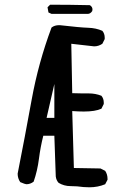

<svg xmlns="http://www.w3.org/2000/svg" viewBox="-20 -795 540 816"><path d="M360 1 335 0Q308 -4 280 -4Q252 -4 229 -18Q219 -29 217 -45L211 -218H164Q152 -171 145.5 -120Q139 -69 123 -23Q109 -12 92 -12Q87 -12 66 -21Q55 -37 55 -57Q86 -214 114.5 -371Q143 -528 199 -678Q212 -688 231 -688H234Q321 -678 354.5 -677Q388 -676 415 -664Q425 -652 425 -635V-629L415 -609Q399 -598 380 -598L283 -609L287 -399Q308 -398 330 -398H357Q386 -398 411 -388Q421 -376 421 -359V-353L411 -333Q385 -321 336 -321Q314 -321 287 -323L294 -81L407 -79L427 -69Q437 -54 437 -35V-31L427 -12Q396 1 360 1ZM211 -294V-438L178 -294ZM353 -736H199L186 -742L182 -764L193 -775Q278 -775 362 -773Q373 -766 373 -755L372 -748Q364 -736 353 -736Z"/></svg>

Font: Xiaolai SC
Style: Regular
Weight: 400
Designer: Nozomi Seto 瀬戸のぞみ
Version: Version 3.11;December 4, 2020;FontCreator 13.0.0.2613 64-bit